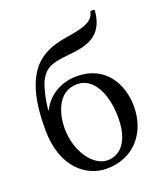

<svg xmlns="http://www.w3.org/2000/svg" viewBox="-132 -789 754 887"><g transform="rotate(-20 244.5 -345.5)"><path d="M34 -257C34 -68 143 10 240 10C377 10 456 -92 456 -218C456 -326 396 -439 255 -439C160 -439 102 -383 80 -335L78 -337C82 -389 98 -453 113 -479C145 -534 183 -537 275 -547C365 -557 429 -586 438 -698C431 -701 424 -702 416 -698C408 -650 355 -637 271 -624C190 -611 122 -583 80 -504C44 -436 34 -352 34 -257ZM120 -231C120 -287 140 -404 244 -404C322 -404 370 -314 370 -194C370 -68 312 -25 258 -25C185 -25 120 -120 120 -231Z"/></g></svg>

Font: Libertinus Math
Style: Regular
Weight: 400
Designer: Philipp H. Poll, Khaled Hosny
Foundry: Caleb Maclennan
Version: Version 7.050;RELEASE